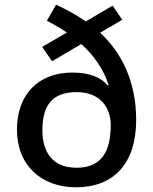

<svg xmlns="http://www.w3.org/2000/svg" viewBox="-20 -785 649 815"><path d="M218 -765 179 -697C208 -682 237 -665 264 -647L159 -586L201 -525L325 -598C377 -551 419 -493 441 -424L437 -422C407 -459 356 -477 287 -477C145 -477 52 -386 52 -235C52 -82 156 10 303 10C460 10 558 -88 558 -276C558 -437 498 -560 405 -646L499 -701L458 -761L344 -694C306 -721 262 -745 218 -765ZM305 -394C404 -394 450 -330 450 -254C450 -136 406 -73 305 -73C203 -73 160 -139 160 -232C160 -338 202 -394 305 -394Z"/></svg>

Font: Noto Sans Bamum Medium
Style: Regular
Weight: 500
Designer: Monotype Design Team
Foundry: Monotype Imaging Inc.
Version: Version 2.002